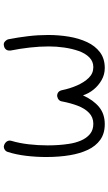

<svg xmlns="http://www.w3.org/2000/svg" viewBox="206 -724 587 1040"><g transform="rotate(90 500.0 -204.5)"><path d="M775 69Q772 69 766 67Q753 62 746.5 52Q740 42 743 29Q756 -14 762 -65.5Q768 -117 768 -169Q768 -199 766 -227.5Q764 -256 760 -282Q755 -318 742 -348.5Q729 -379 707 -397.5Q685 -416 651 -416Q616 -416 592 -393Q568 -370 553.5 -332Q539 -294 530 -247Q527 -225 501 -220Q475 -220 469 -246Q460 -290 443 -328.5Q426 -367 402 -391.5Q378 -416 344 -416Q313 -416 291 -394Q269 -372 256.5 -336Q244 -300 238 -258Q232 -216 232 -176Q232 -125 238 -72Q244 -19 254 31Q256 48 248.5 57Q241 66 229 68Q215 72 205 62.5Q195 53 193 43Q183 -8 176.5 -62.5Q170 -117 170 -171Q170 -229 179 -283.5Q188 -338 208.5 -382Q229 -426 263.5 -452Q298 -478 349 -478Q384 -478 414 -461Q444 -444 465.5 -417.5Q487 -391 497 -360Q523 -417 560.5 -447.5Q598 -478 653 -478Q704 -478 738 -453.5Q772 -429 792 -386.5Q812 -344 821 -290Q826 -261 828.5 -228Q831 -195 831 -161Q831 -106 824.5 -52Q818 2 804 46Q801 57 792.5 63Q784 69 775 69Z"/></g></svg>

Font: Hachi Maru Pop
Style: Regular
Weight: 400
Designer: Nontynet
Foundry: Nontynet
Version: Version 1.300